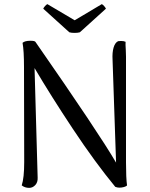

<svg xmlns="http://www.w3.org/2000/svg" viewBox="-20 -897 724 928"><path d="M85 -1Q97 -37 97 -114L96 -572Q96 -652 89 -690Q100 -700 127 -700Q147 -700 151 -695Q459 -252 541 -111L524 -609Q522 -643 529 -667Q536 -691 551 -698Q555 -699 565 -699Q578 -699 587 -695Q586 -684 588 -655L589 -623V-113Q589 -36 594 -1Q590 4 579 7Q568 10 557 10Q547 10 537 6Q439 -113 332.5 -273.5Q226 -434 147 -568L162 -38Q163 -16 150.5 -2.5Q138 11 121 11Q100 11 85 -1ZM340 -738Q324 -738 315 -741L189 -855Q191 -860 197.5 -867.5Q204 -875 209 -877L341 -799L472 -877Q477 -875 483.5 -867.5Q490 -860 492 -855L366 -741Q357 -738 340 -738Z"/></svg>

Font: Arima Madurai
Style: Regular
Weight: 400
Designer: Joana Correia and Natanael Gama
Foundry: NDISCOVER
Version: Version 1.019